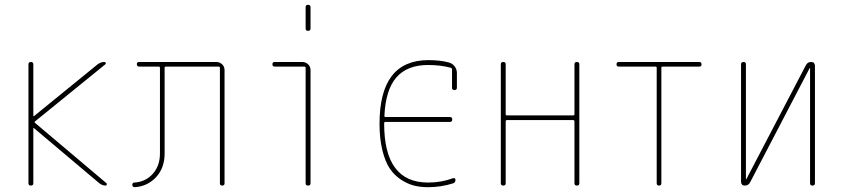

<svg xmlns="http://www.w3.org/2000/svg" viewBox="-20 -780 3540 807"><path d="M99.6 -9.8V-509.8Q99.6 -519.5 109.9 -519.5Q120.1 -519.5 120.1 -509.8V-293Q120.1 -292 121.1 -292H123L390.6 -509.8Q403.3 -519.5 418.9 -519.5Q422.9 -519.5 424.3 -515.6Q425.8 -511.7 422.9 -509.8L127 -269.5Q124 -266.6 127 -263.7L427.7 -9.8Q429.7 -7.8 428.7 -3.9Q427.7 0 423.8 0Q410.2 0 397.5 -9.8L123 -241.2Q122.1 -242.2 121.1 -242.2Q120.1 -242.2 120.1 -241.2V-9.8Q120.1 0 109.9 0Q99.6 0 99.6 -9.8Z M546.9 6.8Q536.1 6.8 536.1 -2.9Q536.1 -12.7 544.9 -12.7Q591.8 -15.6 622.1 -49.3Q652.3 -83 652.3 -134.8V-495.1Q652.3 -500 647.5 -500H565.4Q555.7 -500 555.2 -509.8Q554.7 -519.5 565.4 -519.5H888.7Q903.3 -519.5 913.6 -509.8Q923.8 -500 923.8 -485.4V-9.8Q923.8 0 914.1 0Q904.3 0 904.3 -9.8V-495.1Q904.3 -500 899.4 -500H676.8Q671.9 -500 671.9 -495.1V-134.8Q671.9 -74.2 636.2 -35.6Q600.6 2.9 546.9 6.8Z M1134.8 -500Q1125 -500 1125 -509.8Q1125 -519.5 1134.8 -519.5H1250Q1264.6 -519.5 1274.9 -509.8Q1285.2 -500 1285.2 -485.4V-9.8Q1285.2 0 1274.9 0Q1264.6 0 1264.6 -9.8V-495.1Q1264.6 -500 1259.8 -500ZM1264.6 -660.2V-750Q1264.6 -759.8 1274.9 -759.8Q1285.2 -759.8 1285.2 -750V-660.2Q1285.2 -650.4 1274.9 -650.4Q1264.6 -650.4 1264.6 -660.2Z M1779.3 6.8Q1749 6.8 1722.2 0.5Q1695.3 -5.9 1667 -23.9Q1638.7 -42 1619.1 -70.3Q1599.6 -98.6 1587.4 -147.5Q1575.2 -196.3 1575.2 -259.8Q1575.2 -526.4 1779.3 -527.3Q1830.1 -527.3 1866.2 -517.6Q1880.9 -513.7 1890.6 -501.5Q1900.4 -489.3 1900.4 -472.7V-411.1Q1900.4 -401.4 1890.1 -401.4Q1879.9 -401.4 1879.9 -411.1V-488.3Q1879.9 -493.2 1875 -495.1Q1832 -506.8 1779.3 -506.8Q1691.4 -506.8 1646 -454.6Q1600.6 -402.3 1595.7 -293Q1595.7 -288.1 1600.6 -288.1H1871.1Q1880.9 -288.1 1880.9 -277.8Q1880.9 -267.6 1871.1 -267.6H1599.6Q1594.7 -267.6 1594.7 -261.7V-259.8Q1594.7 -12.7 1779.3 -12.7Q1835 -12.7 1884.8 -31.2Q1888.7 -32.2 1891.6 -30.3Q1894.5 -28.3 1894.5 -24.4Q1894.5 -13.7 1885.7 -9.8Q1834 6.8 1779.3 6.8Z M2085 -9.8V-509.8Q2085 -519.5 2095.2 -519.5Q2105.5 -519.5 2105.5 -509.8V-299.8Q2105.5 -294.9 2110.4 -294.9H2389.6Q2394.5 -294.9 2394.5 -299.8V-509.8Q2394.5 -519.5 2404.8 -519.5Q2415 -519.5 2415 -509.8V-9.8Q2415 0 2404.8 0Q2394.5 0 2394.5 -9.8V-269.5Q2394.5 -274.4 2389.6 -275.4H2110.4Q2105.5 -275.4 2105.5 -269.5V-9.8Q2105.5 0 2095.2 0Q2085 0 2085 -9.8Z M2581.1 -500Q2571.3 -500 2571.3 -509.8Q2571.3 -519.5 2581.1 -519.5H2918.9Q2928.7 -519.5 2928.7 -509.8Q2928.7 -500 2918.9 -500H2764.6Q2759.8 -500 2759.8 -495.1V-9.8Q2759.8 0 2750 0Q2740.2 0 2740.2 -9.8V-495.1Q2740.2 -500 2735.4 -500Z M3110.4 0Q3095.7 0 3094.7 -15.6V-509.8Q3094.7 -519.5 3105 -519.5Q3115.2 -519.5 3115.2 -509.8V-27.3Q3115.2 -26.4 3116.2 -26.4Q3117.2 -26.4 3117.2 -27.3L3367.2 -505.9Q3374 -519.5 3389.6 -519.5Q3404.3 -519.5 3405.3 -503.9V-9.8Q3405.3 0 3395 0Q3384.8 0 3384.8 -9.8V-493.2Q3384.8 -494.1 3383.8 -494.1Q3382.8 -494.1 3382.8 -493.2L3132.8 -13.7Q3126 0 3110.4 0Z"/></svg>

Font: Rounded-X Mgen+ 1mn thin
Style: Regular
Weight: 100
Designer: [Source Han Sans]
Ryoko NISHIZUKA  (kana & ideographs); Paul D. Hunt (Latin, Greek & Cyrillic); Wenlong ZHANG  (bopomofo
Version: Version 1.059.20150602